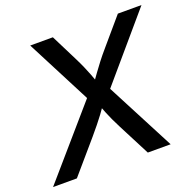

<svg xmlns="http://www.w3.org/2000/svg" viewBox="-148 -860 1006 992"><g transform="rotate(-20 354.5 -364.0)"><path d="M-21 0 336.9 -413.1 323.2 -330.1 118.2 -727.5H242.7L314.9 -583.5Q331.1 -551.3 341.8 -526.6Q352.5 -502 361.6 -478.5Q370.6 -455.1 380.9 -425.8H356.9Q377.4 -454.6 394.5 -478.3Q411.6 -502 430.7 -526.9Q449.7 -551.8 477.1 -583.5L600.1 -727.5H730L395 -335.4L408.7 -416.5L625.5 0H500L410.2 -174.3Q395.5 -203.1 385.3 -224.9Q375 -246.6 366.7 -267.6Q358.4 -288.6 348.1 -315.4H369.1Q350.6 -288.6 335 -267.6Q319.3 -246.6 301.8 -224.9Q284.2 -203.1 259.8 -174.3L109.9 0Z"/></g></svg>

Font: Inter 17pt Medium
Style: Italic
Weight: 500
Italic angle: -9.3988°
Version: Version 4.001;git-66647c0bb